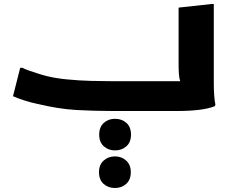

<svg xmlns="http://www.w3.org/2000/svg" viewBox="-20 -555 1168 960"><path d="M81 -216H92Q103 -210 122.5 -203Q142 -196 161.5 -190Q181 -184 193 -180Q245 -165 310 -158.5Q375 -152 436.5 -150.5Q498 -149 541 -149H881Q876 -164 874.5 -185.5Q873 -207 873 -233V-517L1038 -535H1049V-186Q1049 -166 1049 -136.5Q1049 -107 1051 -78.5Q1053 -50 1057 -32L1054 -24Q994 0 865 0H541Q451 0 362 -5Q273 -10 165 -36Q135 -42 99.5 -53.5Q64 -65 45 -74ZM555 197Q522 197 499 176.5Q476 156 476 118Q476 80 499 59.5Q522 39 555 39Q589 39 612 59.5Q635 80 635 118Q635 156 612 176.5Q589 197 555 197ZM555 385Q521 385 498 364.5Q475 344 475 306Q475 269 498 248Q521 227 555 227Q588 227 611 248Q634 269 634 306Q634 344 611 364.5Q588 385 555 385Z"/></svg>

Font: Kufam
Style: Bold
Weight: 700
Designer: Wael Morcos, Artur Schmal
Foundry: Original Type
Version: Version 1.300; ttfautohint (v1.8.3)